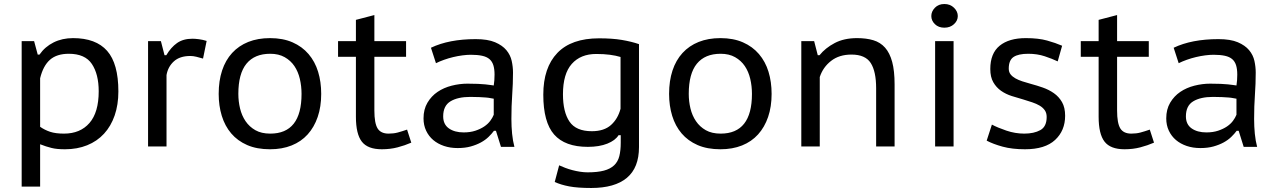

<svg xmlns="http://www.w3.org/2000/svg" viewBox="-20 -730 6370 957"><path d="M88 -525H150L168 -458H177Q204 -497 247 -518.5Q290 -540 344 -540Q458 -540 514 -476.5Q570 -413 570 -274Q570 -208 551.5 -154.5Q533 -101 498.5 -63.5Q464 -26 414.5 -6Q365 14 304 14Q284 14 267.5 12.5Q251 11 237 7.5Q223 4 209 -0.5Q195 -5 180 -11V200H88ZM323 -462Q263 -462 229 -432Q195 -402 180 -340V-98Q203 -82 230 -73Q257 -64 299 -64Q380 -64 426 -117Q472 -170 472 -275Q472 -360 438 -411Q404 -462 323 -462Z M992 -438Q975 -443 959 -447Q943 -451 929 -451Q876 -451 846.5 -424Q817 -397 810 -356V0H718V-525H782L800 -455H809Q832 -494 862.5 -515.5Q893 -537 939 -537Q953 -537 972 -534.5Q991 -532 1010 -526Z M1070 -262Q1070 -327 1087 -378.5Q1104 -430 1137 -466Q1170 -502 1217.5 -521Q1265 -540 1326 -540Q1390 -540 1438 -519Q1486 -498 1518 -460.5Q1550 -423 1565.5 -372.5Q1581 -322 1581 -262Q1581 -198 1563.5 -147Q1546 -96 1513.5 -60Q1481 -24 1433.5 -5Q1386 14 1326 14Q1260 14 1212 -7Q1164 -28 1132.5 -65Q1101 -102 1085.5 -152.5Q1070 -203 1070 -262ZM1168 -262Q1168 -225 1176.5 -189.5Q1185 -154 1204 -126Q1223 -98 1253 -81Q1283 -64 1327 -64Q1483 -64 1483 -262Q1483 -301 1474.5 -337Q1466 -373 1447.5 -400.5Q1429 -428 1399 -445Q1369 -462 1327 -462Q1249 -462 1208.5 -412.5Q1168 -363 1168 -262Z M1665 -525H1754V-631L1846 -655V-525H2004V-447H1846V-179Q1846 -116 1862 -90Q1878 -64 1917 -64Q1942 -64 1962.5 -69.5Q1983 -75 2009 -84L2030 -19Q1998 -5 1961.5 4.5Q1925 14 1883 14Q1813 14 1783.5 -24Q1754 -62 1754 -148V-447H1665Z M2128 -492Q2218 -535 2351 -535Q2411 -535 2447.5 -519.5Q2484 -504 2504 -480Q2524 -456 2530.5 -426.5Q2537 -397 2537 -368Q2537 -313 2533 -257.5Q2529 -202 2529 -137Q2529 -99 2532.5 -63.5Q2536 -28 2544 2H2477L2452 -78H2442Q2431 -63 2415 -47.5Q2399 -32 2377 -20Q2355 -8 2326.5 0Q2298 8 2261 8Q2224 8 2193 -2.5Q2162 -13 2139.5 -32Q2117 -51 2104 -78.5Q2091 -106 2091 -140Q2091 -185 2110.5 -218Q2130 -251 2161 -272Q2192 -293 2231.5 -303Q2271 -313 2310 -313Q2341 -313 2362.5 -312Q2384 -311 2398.5 -309.5Q2413 -308 2423 -306.5Q2433 -305 2441 -304Q2443 -319 2444 -330Q2445 -341 2445 -358Q2445 -386 2439 -405Q2433 -424 2419.5 -435.5Q2406 -447 2383 -452Q2360 -457 2327 -457Q2308 -457 2285 -454Q2262 -451 2239 -445.5Q2216 -440 2193.5 -432Q2171 -424 2153 -415ZM2441 -238Q2433 -239 2424 -241Q2415 -243 2401.5 -244Q2388 -245 2369.5 -246Q2351 -247 2324 -247Q2262 -247 2225.5 -225Q2189 -203 2189 -150Q2189 -110 2217.5 -90Q2246 -70 2291 -70Q2324 -70 2349.5 -78.5Q2375 -87 2393.5 -99.5Q2412 -112 2423.5 -127.5Q2435 -143 2441 -158Z M3165 3Q3165 106 3104.5 156.5Q3044 207 2927 207Q2859 207 2817 199Q2775 191 2745 177L2767 94Q2780 100 2797 106.5Q2814 113 2833 118Q2852 123 2871.5 126Q2891 129 2909 129Q2958 129 2990 120.5Q3022 112 3041 94Q3060 76 3067 48Q3074 20 3074 -19V-56H3063Q3047 -30 3007 -14Q2967 2 2910 2Q2796 2 2742 -59.5Q2688 -121 2688 -258Q2688 -393 2758 -466Q2828 -539 2966 -539Q3032 -539 3079.5 -531Q3127 -523 3165 -510ZM2930 -76Q2991 -76 3025.5 -107Q3060 -138 3073 -188V-446Q3050 -453 3020 -457Q2990 -461 2952 -461Q2874 -461 2830 -411.5Q2786 -362 2786 -260Q2786 -172 2818.5 -124Q2851 -76 2930 -76Z M3315 -262Q3315 -327 3332 -378.5Q3349 -430 3382 -466Q3415 -502 3462.5 -521Q3510 -540 3571 -540Q3635 -540 3683 -519Q3731 -498 3763 -460.5Q3795 -423 3810.5 -372.5Q3826 -322 3826 -262Q3826 -198 3808.5 -147Q3791 -96 3758.5 -60Q3726 -24 3678.5 -5Q3631 14 3571 14Q3505 14 3457 -7Q3409 -28 3377.5 -65Q3346 -102 3330.5 -152.5Q3315 -203 3315 -262ZM3413 -262Q3413 -225 3421.5 -189.5Q3430 -154 3449 -126Q3468 -98 3498 -81Q3528 -64 3572 -64Q3728 -64 3728 -262Q3728 -301 3719.5 -337Q3711 -373 3692.5 -400.5Q3674 -428 3644 -445Q3614 -462 3572 -462Q3494 -462 3453.5 -412.5Q3413 -363 3413 -262Z M4347 0V-290Q4347 -374 4320 -416Q4293 -458 4224 -458Q4163 -458 4122.5 -426.5Q4082 -395 4066 -346V0H3974V-525H4038L4056 -455H4065Q4094 -491 4140.5 -515.5Q4187 -540 4252 -540Q4298 -540 4333 -529.5Q4368 -519 4391.5 -492.5Q4415 -466 4427 -421.5Q4439 -377 4439 -309V0Z M4641 -525H4733V0H4641ZM4622 -650Q4622 -673 4640 -691.5Q4658 -710 4687 -710Q4716 -710 4735 -691.5Q4754 -673 4754 -650Q4754 -627 4735 -609.5Q4716 -592 4687 -592Q4658 -592 4640 -609.5Q4622 -627 4622 -650Z M5197 -147Q5197 -167 5187.5 -180.5Q5178 -194 5162 -203.5Q5146 -213 5125 -220Q5104 -227 5081 -234Q5052 -242 5022.5 -251.5Q4993 -261 4969.5 -277.5Q4946 -294 4931 -320Q4916 -346 4916 -386Q4916 -464 4962.5 -502Q5009 -540 5093 -540Q5156 -540 5199 -528Q5242 -516 5274 -502L5252 -424Q5225 -437 5187.5 -449.5Q5150 -462 5105 -462Q5056 -462 5032 -446Q5008 -430 5008 -388Q5008 -371 5017 -359.5Q5026 -348 5041 -339.5Q5056 -331 5076 -324.5Q5096 -318 5118 -312Q5148 -304 5178 -293.5Q5208 -283 5233 -265.5Q5258 -248 5273.5 -221Q5289 -194 5289 -153Q5289 -79 5239 -32.5Q5189 14 5089 14Q5025 14 4977.5 1Q4930 -12 4898 -29L4924 -109Q4952 -94 4996 -79Q5040 -64 5085 -64Q5134 -64 5165.5 -81.5Q5197 -99 5197 -147Z M5367 -525H5456V-631L5548 -655V-525H5706V-447H5548V-179Q5548 -116 5564 -90Q5580 -64 5619 -64Q5644 -64 5664.5 -69.5Q5685 -75 5711 -84L5732 -19Q5700 -5 5663.5 4.5Q5627 14 5585 14Q5515 14 5485.5 -24Q5456 -62 5456 -148V-447H5367Z M5830 -492Q5920 -535 6053 -535Q6113 -535 6149.5 -519.5Q6186 -504 6206 -480Q6226 -456 6232.5 -426.5Q6239 -397 6239 -368Q6239 -313 6235 -257.5Q6231 -202 6231 -137Q6231 -99 6234.5 -63.5Q6238 -28 6246 2H6179L6154 -78H6144Q6133 -63 6117 -47.5Q6101 -32 6079 -20Q6057 -8 6028.5 0Q6000 8 5963 8Q5926 8 5895 -2.5Q5864 -13 5841.5 -32Q5819 -51 5806 -78.5Q5793 -106 5793 -140Q5793 -185 5812.5 -218Q5832 -251 5863 -272Q5894 -293 5933.5 -303Q5973 -313 6012 -313Q6043 -313 6064.5 -312Q6086 -311 6100.5 -309.5Q6115 -308 6125 -306.5Q6135 -305 6143 -304Q6145 -319 6146 -330Q6147 -341 6147 -358Q6147 -386 6141 -405Q6135 -424 6121.5 -435.5Q6108 -447 6085 -452Q6062 -457 6029 -457Q6010 -457 5987 -454Q5964 -451 5941 -445.5Q5918 -440 5895.5 -432Q5873 -424 5855 -415ZM6143 -238Q6135 -239 6126 -241Q6117 -243 6103.5 -244Q6090 -245 6071.5 -246Q6053 -247 6026 -247Q5964 -247 5927.5 -225Q5891 -203 5891 -150Q5891 -110 5919.5 -90Q5948 -70 5993 -70Q6026 -70 6051.5 -78.5Q6077 -87 6095.5 -99.5Q6114 -112 6125.5 -127.5Q6137 -143 6143 -158Z"/></svg>

Font: PT Sans Caption
Style: Regular
Weight: 400
Designer: A.Korolkova, O.Umpeleva, V.Yefimov
Foundry: ParaType Ltd
Version: Version 2.004W OFL